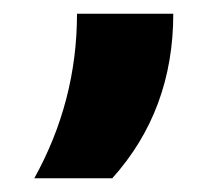

<svg xmlns="http://www.w3.org/2000/svg" viewBox="-20 -146 304 280"><path d="M92.3 -126Q92.3 1.7 30 114H143.7Q232.7 15 232.7 -126Z"/></svg>

Font: Unageo Variable
Style: Regular
Weight: 300
Designer: Richard Sepsi
Foundry: Richard Sepsi
Version: Version 2.200